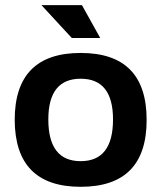

<svg xmlns="http://www.w3.org/2000/svg" viewBox="-20 -718 621 739"><path d="M290.5 -97.7Q415 -97.7 415 -258.3Q415 -415 290.5 -415Q166 -415 166 -258.3Q166 -97.7 290.5 -97.7ZM36.6 -256.3Q36.6 -514.2 290.5 -514.2Q544.4 -514.2 544.4 -256.3Q544.4 1 290.5 1Q37.6 1 36.6 -256.3ZM365.7 -571.8H256.3L139.6 -698.2H295.4Z"/></svg>

Font: SansationBold
Style: Bold
Weight: 700
Designer: Bernd Montag
Version: Version 1.301